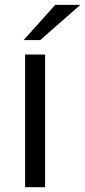

<svg xmlns="http://www.w3.org/2000/svg" viewBox="-20 -776 353 796"><path d="M84 -549.8H167V0H84ZM209 -755.9H313L147 -609.9H78.1Z"/></svg>

Font: Junction Regular
Style: Regular
Weight: 500
Designer: Caroline Hadilaksono
Foundry: Caroline Hadilaksono
Version: Version 1.056